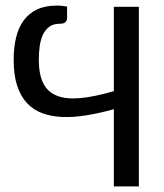

<svg xmlns="http://www.w3.org/2000/svg" viewBox="-20 -666 585 686"><path d="M476.1 0H386.7V-275.9Q336.4 -261.7 290 -254.2Q243.7 -246.6 204.1 -248Q164.6 -249.5 132.1 -261.2Q99.6 -272.9 76.7 -297.4Q53.7 -321.8 41.3 -359.9Q28.8 -397.9 28.8 -452.1Q28.8 -496.1 37.4 -531.7Q45.9 -567.4 64.5 -592.8Q83 -618.2 112.1 -632.1Q141.1 -646 182.6 -646Q193.8 -646 202.9 -645Q211.9 -644 219.7 -642.6V-603Q219.7 -595.7 217.3 -591.6Q214.8 -587.4 211.2 -585Q207.5 -582.5 202.6 -581.8Q197.8 -581.1 192.9 -581.1Q170.4 -581.1 156 -570.3Q141.6 -559.6 133.3 -541.7Q125 -523.9 121.8 -500.7Q118.7 -477.5 118.7 -452.6Q118.7 -401.4 134 -369.6Q149.4 -337.9 182.1 -324.5Q214.8 -311 265.6 -315.4Q316.4 -319.8 386.7 -340.3V-641.6H476.1Z"/></svg>

Font: Carlito
Style: Regular
Weight: 400
Designer: Lukasz Dziedzic
Foundry: tyPoland Lukasz Dziedzic
Version: Version 1.104